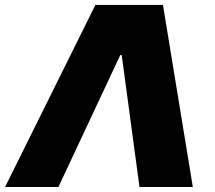

<svg xmlns="http://www.w3.org/2000/svg" viewBox="-43 -747 858 767"><path d="M338.1 -727.3H608L727.3 0H514.2L443.2 -527H437.5L190.3 0H-22.7Z"/></svg>

Font: Inter P Black
Style: Italic
Weight: 900
Italic angle: -9.40001°
Designer: Rasmus Andersson
Foundry: rsms
Version: Version 3.018;git-588b23468